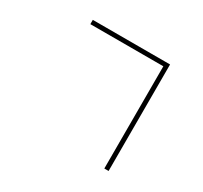

<svg xmlns="http://www.w3.org/2000/svg" viewBox="-160 -976 1320 1246"><g transform="rotate(30 500.0 -353.0)"><path d="M750 -720V46H782V-752H203V-720Z"/></g></svg>

Font: Source Han Sans CN ExtraLight
Style: Regular
Weight: 250
Designer: Ryoko NISHIZUKA (kana & ideographs); Paul D. Hunt (Latin, Greek & Cyrillic); Wenlong ZHANG (bopomofo); Sandoll Communica
Foundry: Adobe Systems Incorporated
Version: Version 1.004;PS 1.004;hotconv 16.6.51;makeotf.lib2.5.65220